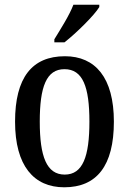

<svg xmlns="http://www.w3.org/2000/svg" viewBox="-20 -786 549 816"><path d="M211 -619V-606H254C305 -646 381 -721 402 -756V-766H292C275 -721 239 -665 211 -619ZM253 10C391 10 464 -81 464 -269C464 -456 385 -547 256 -547C116 -547 44 -456 44 -269C44 -81 124 10 253 10ZM255 -44C178 -44 149 -121 149 -269C149 -417 177 -492 254 -492C332 -492 360 -417 360 -269C360 -121 332 -44 255 -44Z"/></svg>

Font: Noto Serif Myanmar Condensed Medium
Style: Regular
Weight: 500
Width: 3
Designer: Ben Mitchell and the Monotype Design Team
Foundry: Monotype Imaging Inc.
Version: Version 2.106